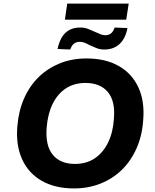

<svg xmlns="http://www.w3.org/2000/svg" viewBox="-20 -1043 865 1074"><path d="M394 11Q289 11 214.5 -31Q140 -73 104 -151.5Q68 -230 77 -336Q84 -423 115 -493Q146 -563 197 -612.5Q248 -662 315.5 -689Q383 -716 464 -716Q570 -716 644 -674Q718 -632 754 -554.5Q790 -477 781 -371Q775 -283 743.5 -212.5Q712 -142 661 -92.5Q610 -43 542 -16Q474 11 394 11ZM399 -126Q463 -126 509.5 -157Q556 -188 584 -244.5Q612 -301 617 -377Q626 -477 583.5 -528Q541 -579 458 -579Q395 -579 348.5 -548.5Q302 -518 274.5 -462Q247 -406 241 -329Q233 -229 275 -177.5Q317 -126 399 -126ZM343 -933 356 -1023H700L686 -933ZM563 -766Q539 -766 518.5 -774.5Q498 -783 480 -791Q466 -799 453 -804Q440 -809 427 -809Q405 -809 392.5 -798Q380 -787 373 -766L302 -769Q310 -808 326 -834.5Q342 -861 367.5 -875Q393 -889 429 -889Q454 -889 474.5 -880.5Q495 -872 513 -864Q528 -857 542 -851.5Q556 -846 568 -846Q590 -846 602.5 -857.5Q615 -869 621 -889L693 -886Q682 -828 649 -797Q616 -766 563 -766Z"/></svg>

Font: Nunito Sans 9pt ExtraBold
Style: Italic
Weight: 800
Italic angle: -9°
Version: Version 3.101;gftools[0.9.27]